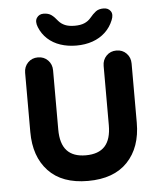

<svg xmlns="http://www.w3.org/2000/svg" viewBox="-52 -765 692 821"><g transform="rotate(-5 293.5 -354.5)"><path d="M462 -535Q488 -535 505 -517.5Q522 -500 522 -474V-220Q522 -114 463 -52Q404 10 293 10Q182 10 123.5 -52Q65 -114 65 -220V-474Q65 -500 82 -517.5Q99 -535 125 -535Q151 -535 168 -517.5Q185 -500 185 -474V-220Q185 -159 212 -129.5Q239 -100 293 -100Q348 -100 375 -129.5Q402 -159 402 -220V-474Q402 -500 419 -517.5Q436 -535 462 -535ZM294 -571Q257 -571 225.5 -581.5Q194 -592 171 -613Q148 -634 136 -664Q126 -689 136 -704Q146 -719 165 -719Q186 -719 199 -709.5Q212 -700 225 -683Q236 -670 252.5 -663Q269 -656 294 -656Q319 -656 335.5 -663Q352 -670 363 -683Q377 -700 389.5 -709.5Q402 -719 423 -719Q443 -719 453 -704.5Q463 -690 453 -666Q441 -636 418 -614.5Q395 -593 363.5 -582Q332 -571 294 -571Z"/></g></svg>

Font: Quicksand Variable Light
Style: Regular
Weight: 300
Designer: Andrew Paglinawan
Foundry: Andrew Paglinawan
Version: Version 3.004